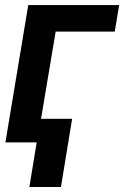

<svg xmlns="http://www.w3.org/2000/svg" viewBox="-20 -566 494 763"><path d="M453.6 -545.9 436 -440.4H201.2L127.4 0H1.5L92.3 -545.9ZM266.6 -93.8 222.2 177.2H96.7L141.1 -93.8Z"/></svg>

Font: Inter Tight SemiBold
Style: Italic
Weight: 600
Italic angle: -9.39999°
Designer: Rasmus Andersson
Foundry: rsms
Version: Version 3.004